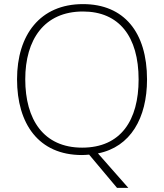

<svg xmlns="http://www.w3.org/2000/svg" viewBox="-20 -745 799 935"><path d="M696 -358C696 -588 584 -725 384 -725C175 -725 63 -575 63 -359C63 -142 168 10 379 10C391 10 402 9 414 8L550 170H605L457 2C616 -29 696 -171 696 -358ZM103 -359C103 -552 195 -689 384 -689C560 -689 655 -567 655 -358C655 -160 569 -26 380 -26C192 -26 103 -163 103 -359Z"/></svg>

Font: Noto Sans Myanmar ExtraLight
Style: Regular
Weight: 200
Designer: Monotype Design Team
Foundry: Monotype Imaging Inc.
Version: Version 2.107